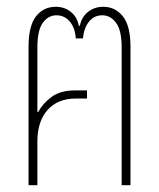

<svg xmlns="http://www.w3.org/2000/svg" viewBox="-20 -545 468 565"><path d="M64 0V-407Q64 -469 86 -497Q108 -525 144 -525Q170 -525 188.5 -510Q207 -495 212 -469H215Q220 -495 239 -510Q258 -525 284 -525Q319 -525 341.5 -497Q364 -469 364 -407V0H338V-405Q338 -456 321.5 -478Q305 -500 281 -500Q257 -500 242 -481.5Q227 -463 224 -432H203Q201 -463 185.5 -481.5Q170 -500 146 -500Q122 -500 106 -478Q90 -456 90 -405V-216L92 -215Q106 -241 132 -260Q158 -279 201 -279H236V-255H203Q150 -255 120 -221.5Q90 -188 90 -128V0Z"/></svg>

Font: Noto Sans Thai UI ExtCond Thin
Style: Regular
Weight: 100
Width: 2
Designer: Monotype Design Team
Foundry: Monotype Imaging Inc.
Version: Version 2.000